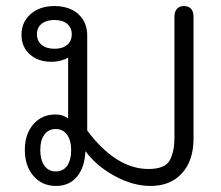

<svg xmlns="http://www.w3.org/2000/svg" viewBox="-20 -604 730 634"><path d="M62 -109Q62 -161 90 -193.5Q118 -226 163 -226Q188 -226 205 -213V-414Q196 -408 181 -404Q166 -400 149 -400Q106 -400 78.5 -424.5Q51 -449 51 -489Q51 -531 81 -557.5Q111 -584 160 -584Q209 -584 238.5 -557.5Q268 -531 268 -487V-173Q314 -111 365 -78.5Q416 -46 470 -46Q526 -46 541 -75.5Q556 -105 556 -146V-548Q556 -565 564 -574.5Q572 -584 587 -584Q619 -584 619 -548V-146Q619 -74 581 -32Q543 10 477 10Q419 10 358.5 -23Q298 -56 262 -105Q260 -52 234.5 -21Q209 10 165 10Q119 10 90.5 -23Q62 -56 62 -109ZM217 -491Q217 -512 202 -525Q187 -538 160 -538Q133 -538 117.5 -525.5Q102 -513 102 -491Q102 -469 117.5 -456Q133 -443 160 -443Q187 -443 202 -456Q217 -469 217 -491ZM215 -109Q215 -140 201.5 -159Q188 -178 164 -178Q140 -178 126.5 -159.5Q113 -141 113 -109Q113 -76 126.5 -57Q140 -38 164 -38Q189 -38 202 -57Q215 -76 215 -109Z"/></svg>

Font: Kodchasan Light
Style: Regular
Weight: 300
Version: Version 1.000; ttfautohint (v1.6)